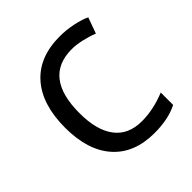

<svg xmlns="http://www.w3.org/2000/svg" viewBox="-155 -660 786 786"><g transform="rotate(-45 238.0 -267.5)"><path d="M299.8 9.8Q183.6 9.8 119.9 -61.8Q56.2 -133.3 56.2 -264.2Q56.2 -398.4 120.8 -471.7Q185.5 -544.9 305.2 -544.9Q343.8 -544.9 382.3 -536.6Q420.9 -528.3 442.9 -517.1L418 -448.2Q391.1 -459 359.4 -466.1Q327.6 -473.1 303.2 -473.1Q140.1 -473.1 140.1 -265.1Q140.1 -166.5 179.9 -113.8Q219.7 -61 297.9 -61Q364.7 -61 435.1 -89.8V-18.1Q381.3 9.8 299.8 9.8Z"/></g></svg>

Font: f06900794
Style: Regular
Weight: 400
Foundry: Ascender Corporation
Version: Version 1.10